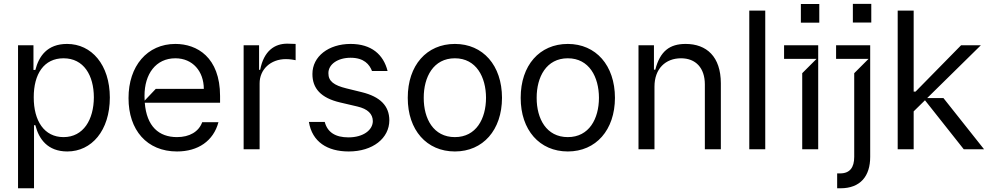

<svg xmlns="http://www.w3.org/2000/svg" viewBox="-20 -783 5193 1007"><path d="M158.4 204.5V-126.4H165.5C183.6 -54 229.8 11.4 333.1 11.4C460.6 11.4 555.8 -98 556.1 -271.3C555.8 -443.2 460.6 -552.6 331.7 -552.6C226.9 -552.6 183.6 -487.2 165.5 -416.2H155.5V-545.5H74.6V204.5ZM157 -272.7C156.6 -394.9 210.6 -477.3 313.2 -477.3C419.4 -477.3 471.9 -387.8 472.3 -272.7C471.9 -156.2 418 -63.9 313.2 -63.9C212 -63.9 156.6 -149.1 157 -272.7Z M1134.2 -279.8C1133.9 -483 1013.1 -552.6 899.9 -552.6C751.8 -552.6 653.8 -436.1 654.1 -268.5C653.8 -100.9 750.4 11.4 908.4 11.4C1018.8 11.4 1099.4 -43.7 1125.7 -142H1040.5C1022.4 -92 973.7 -63.9 908.4 -63.9C813.6 -63.9 748.9 -119.7 739.3 -244.3H1134.2ZM738.6 -255.3C737.9 -263.1 737.9 -271.3 737.9 -279.8C737.6 -395.2 797.6 -477.3 899.9 -477.3C990.4 -477.3 1048.7 -409.1 1049 -316.8H796.9Z M1341.6 0V-345.2C1341.3 -419 1399.5 -473 1479.4 -473C1501.4 -473 1524.5 -468.8 1530.5 -467.3V-552.6C1520.6 -553.3 1498.6 -554 1486.5 -554C1420.8 -554 1364 -517 1344.5 -416.9H1338.8V-545.5H1257.8V0Z M1808.9 11.4C1935.4 11.4 2021.7 -57.9 2022 -152C2021.7 -228 1974.1 -275.9 1877.1 -299.7L1796.2 -319.6C1731.2 -335.6 1702.1 -357.2 1702.4 -399.1C1702.1 -446 1751.8 -480.1 1818.9 -480.1C1889.6 -480.1 1918 -444.6 1931.1 -410.5H2012.8C1991.1 -497.2 1927.9 -552.6 1818.9 -552.6C1703.5 -552.6 1618.3 -487.2 1618.6 -394.9C1618.3 -319.6 1663 -269.2 1763.5 -245.7L1854.4 -224.4C1909.1 -211.6 1935 -185.4 1935.4 -147.7C1935 -100.9 1885.3 -62.5 1807.5 -62.5C1739.7 -62.5 1697.4 -88.8 1683.2 -143.5H1600.1C1617.2 -38.7 1697.1 11.4 1808.9 11.4Z M2365.8 11.4C2513.1 11.4 2612.6 -100.9 2612.9 -269.9C2612.6 -440.3 2513.1 -552.6 2365.8 -552.6C2217.7 -552.6 2118.3 -440.3 2118.6 -269.9C2118.3 -100.9 2217.7 11.4 2365.8 11.4ZM2365.8 -63.9C2253.2 -63.9 2202.1 -160.5 2202.4 -269.9C2202.1 -379.3 2253.2 -477.3 2365.8 -477.3C2477.6 -477.3 2528.8 -379.3 2529.1 -269.9C2528.8 -160.5 2477.6 -63.9 2365.8 -63.9Z M2958.1 11.4C3105.5 11.4 3204.9 -100.9 3205.3 -269.9C3204.9 -440.3 3105.5 -552.6 2958.1 -552.6C2810 -552.6 2710.6 -440.3 2710.9 -269.9C2710.6 -100.9 2810 11.4 2958.1 11.4ZM2958.1 -63.9C2845.5 -63.9 2794.4 -160.5 2794.7 -269.9C2794.4 -379.3 2845.5 -477.3 2958.1 -477.3C3070 -477.3 3121.1 -379.3 3121.4 -269.9C3121.1 -160.5 3070 -63.9 2958.1 -63.9Z M3412.6 -328.1C3412.3 -423.3 3471.2 -477.3 3551.8 -477.3C3629.3 -477.3 3676.5 -426.5 3676.8 -340.9V0H3760.7V-346.6C3760.3 -485.8 3686.1 -552.6 3576 -552.6C3493.3 -552.6 3442.1 -515.6 3416.9 -417.6H3409.8V-545.5H3328.8V0H3412.6Z M3909.8 -727.3V0H3993.6V-727.3Z M4277 -664.1V-762.1H4180.4V-664.1ZM4271.3 0V-545.5H4092.3V-474.4H4262.8L4187.5 -399.1V0Z M4549.7 -664.8V-762.8H4453.1V-664.8ZM4370.7 204.5H4387.8C4492.9 204.5 4544 140.6 4544 39.8V-545.5H4365.1V-474.4H4535.5L4460.2 -399.1V39.8C4460.2 95.2 4437.5 126.4 4386.4 126.4H4370.7Z M5141.3 0 4928.3 -268.5H4842.7L5124.3 -545.5H5020.6L4782 -302.6H4772V-727.3H4688.2V0H4772V-198.9L4831.3 -257.1L5034.8 0Z"/></svg>

Font: Riot Sans 2.0
Style: Regular
Weight: 400
Designer: Rasmus Andersson
Foundry: rsms
Version: Version 3.006;hotconv 1.0.109;makeotfexe 2.5.65596